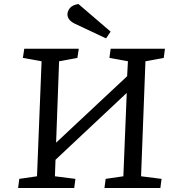

<svg xmlns="http://www.w3.org/2000/svg" viewBox="-20 -945 882 965"><path d="M617 -478 259 -142 256 -59 359 -46 353 0H71L77 -46L166 -59L189 -637L95 -654L102 -700H376L369 -654L277 -637L262 -228L619 -562L623 -637L530 -654L536 -700H809L803 -654L711 -637L689 -59L792 -46L786 0H505L511 -46L600 -59ZM536 -786 513 -752 356 -826Q319 -844 319 -873Q319 -888 330.5 -903.5Q342 -919 374 -925Z"/></svg>

Font: Literata 7pt
Style: Italic
Weight: 400
Italic angle: -2°
Designer: Latin by Veronika Burian and Jose Scaglione. Greek by Irene Vlachou. Cyrillic by Vera Evstafieva
Foundry: TypeTogether
Version: Version 3.002